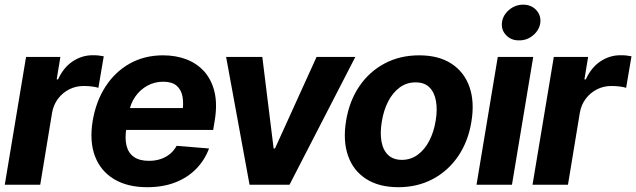

<svg xmlns="http://www.w3.org/2000/svg" viewBox="-22 -789 2717 820"><path d="M-1.6 0 89.3 -545.9H235.9L220.1 -450H226Q249.2 -501.1 288.9 -527.2Q328.6 -553.3 374.2 -553.1Q385.7 -553.3 398.2 -552.1Q410.6 -550.8 421.1 -548.6L398.2 -413.9Q388.2 -417.5 369.8 -419.7Q351.4 -421.9 335.2 -421.7Q302.3 -421.9 273.8 -407.5Q245.3 -393.1 226 -367.5Q206.6 -342 200.6 -308.4L149.8 0Z M606.6 10.5Q522.2 10.5 464.9 -24Q407.7 -58.5 383.6 -122Q359.6 -185.4 373.8 -272.5Q387.8 -356.2 428.6 -419.2Q469.3 -482.2 532.1 -517.5Q594.9 -552.7 674.5 -552.7Q729.3 -552.7 774.6 -535.3Q819.8 -517.9 850.8 -483.1Q881.7 -448.2 894.2 -396.2Q906.6 -344.1 895.1 -274.4L888.4 -234.2H427.6L443.1 -327.5H830.8L756 -304.3Q763.2 -346.1 757.5 -376.4Q751.8 -406.7 731.8 -423.4Q711.9 -440 675.2 -440Q637.7 -440 606.7 -422.7Q575.7 -405.4 555.2 -375.6Q534.8 -345.9 528.4 -307.8L517.7 -241.8Q510.6 -197.7 518.5 -166.4Q526.3 -135.2 550.1 -118.7Q573.9 -102.1 614.2 -102.1Q641 -102.1 663.7 -109.6Q686.3 -117.1 703.8 -131.4Q721.3 -145.8 732.3 -166.2L870.8 -154.9Q851.9 -104.5 815.3 -67.3Q778.7 -30.2 726.2 -9.8Q673.7 10.5 606.6 10.5Z M1495.6 -545.9 1214.4 0H1043.8L943.7 -545.9H1098.3L1146.6 -154.9H1152.4L1330 -545.9Z M1679.3 10.5Q1595.7 10.4 1541 -25.2Q1486.2 -60.8 1464.2 -124.6Q1442.1 -188.3 1456.1 -273Q1469.7 -357 1512.2 -419.9Q1554.7 -482.7 1620.3 -517.7Q1685.9 -552.7 1768.4 -552.7Q1851.5 -552.7 1906.1 -517.1Q1960.7 -481.5 1983.1 -417.6Q2005.4 -353.7 1991.2 -268.8Q1977.7 -185.2 1935 -122.3Q1892.3 -59.5 1826.9 -24.6Q1761.5 10.4 1679.3 10.5ZM1694.3 -106.2Q1732.6 -106.4 1762.2 -128.2Q1791.8 -150 1811.4 -187.8Q1831.1 -225.7 1838.7 -273.6Q1846.6 -320.9 1839.9 -357.9Q1833.3 -394.8 1811.8 -416.1Q1790.3 -437.4 1752.9 -437.1Q1714.8 -437.4 1685 -415.4Q1655.2 -393.5 1635.7 -355.5Q1616.2 -317.6 1608.6 -269.3Q1600.7 -222.6 1607.1 -185.6Q1613.5 -148.6 1635.2 -127.5Q1656.9 -106.4 1694.3 -106.2Z M2013.1 0 2103.9 -545.9H2255.3L2164.5 0ZM2194.7 -616.6Q2161.1 -616.1 2139.6 -638.7Q2118.1 -661.2 2121.7 -692.6Q2125.7 -724.5 2152.2 -746.8Q2178.7 -769.1 2212.3 -769.1Q2246.3 -769.1 2267.5 -746.8Q2288.8 -724.5 2285.7 -692.6Q2281.7 -661.2 2255.4 -638.7Q2229 -616.1 2194.7 -616.6Z M2252.3 0 2343.2 -545.9H2489.8L2474 -450H2479.9Q2503.1 -501.1 2542.8 -527.2Q2582.5 -553.3 2628.1 -553.1Q2639.6 -553.3 2652.1 -552.1Q2664.6 -550.8 2675 -548.6L2652.1 -413.9Q2642.1 -417.5 2623.7 -419.7Q2605.3 -421.9 2589.1 -421.7Q2556.2 -421.9 2527.7 -407.5Q2499.2 -393.1 2479.9 -367.5Q2460.5 -342 2454.5 -308.4L2403.7 0Z"/></svg>

Font: Inter Tight
Style: Italic
Weight: 400
Italic angle: -9.39999°
Designer: Rasmus Andersson
Foundry: rsms
Version: Version 3.002